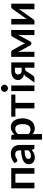

<svg xmlns="http://www.w3.org/2000/svg" viewBox="1630 -2412 949 4249"><g transform="rotate(-90 2104.5 -287.5)"><path d="M508 0H384.5V-421.5H184.5V0H61V-513H508Z M618.5 -441.5Q707 -522.5 831.5 -522.5Q876.5 -522.5 912 -507.8Q947.5 -493 972 -466.8Q996.5 -440.5 1009.2 -404Q1022 -367.5 1022 -324V0H966Q948.5 0 939 -5.2Q929.5 -10.5 924 -26.5L913 -63.5Q893.5 -46 875 -32.8Q856.5 -19.5 836.5 -10.5Q816.5 -1.5 793.8 3.2Q771 8 743.5 8Q711 8 683.5 -0.8Q656 -9.5 636 -27Q616 -44.5 605 -70.5Q594 -96.5 594 -131Q594 -150.5 600.5 -169.8Q607 -189 621.8 -206.5Q636.5 -224 660 -239.5Q683.5 -255 717.8 -266.5Q752 -278 797.5 -285.2Q843 -292.5 901.5 -294V-324Q901.5 -375.5 879.5 -400.2Q857.5 -425 816 -425Q786 -425 766.2 -418Q746.5 -411 731.5 -402.2Q716.5 -393.5 704.2 -386.5Q692 -379.5 677 -379.5Q664 -379.5 655 -386.2Q646 -393 640.5 -402ZM901.5 -219Q848 -216.5 811.5 -209.8Q775 -203 753 -192.5Q731 -182 721.5 -168Q712 -154 712 -137.5Q712 -105 731.2 -91Q750.5 -77 781.5 -77Q819.5 -77 847.2 -90.8Q875 -104.5 901.5 -132.5Z M1255 -443Q1286.5 -478.5 1326.5 -500.5Q1366.5 -522.5 1420.5 -522.5Q1462.5 -522.5 1497.2 -505Q1532 -487.5 1557.2 -454.2Q1582.5 -421 1596.2 -372.2Q1610 -323.5 1610 -260.5Q1610 -203 1594.5 -154Q1579 -105 1550.2 -69Q1521.5 -33 1480.8 -12.8Q1440 7.5 1389.5 7.5Q1346.5 7.5 1316 -5.8Q1285.5 -19 1261.5 -42.5V167.5H1138V-513H1213.5Q1237.5 -513 1245 -490.5ZM1261.5 -133Q1282.5 -107.5 1307.2 -97Q1332 -86.5 1361 -86.5Q1389 -86.5 1411.5 -97Q1434 -107.5 1449.8 -129Q1465.5 -150.5 1474 -183.2Q1482.5 -216 1482.5 -260.5Q1482.5 -305.5 1475.2 -336.8Q1468 -368 1454.5 -387.5Q1441 -407 1421.8 -416Q1402.5 -425 1378 -425Q1339.5 -425 1312.5 -408.8Q1285.5 -392.5 1261.5 -363Z M2136 -421.5H1953V0H1829.5V-421.5H1647V-513H2136Z M2354 -662.5Q2354 -646.5 2347.5 -632.5Q2341 -618.5 2330.2 -608Q2319.5 -597.5 2305 -591.2Q2290.5 -585 2274 -585Q2258 -585 2243.8 -591.2Q2229.5 -597.5 2219 -608Q2208.5 -618.5 2202.2 -632.5Q2196 -646.5 2196 -662.5Q2196 -679 2202.2 -693.5Q2208.5 -708 2219 -718.5Q2229.5 -729 2243.8 -735.2Q2258 -741.5 2274 -741.5Q2290.5 -741.5 2305 -735.2Q2319.5 -729 2330.2 -718.5Q2341 -708 2347.5 -693.5Q2354 -679 2354 -662.5ZM2337 -513V0H2213V-513Z M2848 -513V0H2730.5V-206H2709Q2694 -206 2684.2 -203.2Q2674.5 -200.5 2667.8 -195.8Q2661 -191 2656.2 -184Q2651.5 -177 2646.5 -168.5L2564.5 -42.5Q2558.5 -32 2551.8 -24Q2545 -16 2536.2 -10.8Q2527.5 -5.5 2515.8 -2.8Q2504 0 2487.5 0H2402L2531.5 -181Q2542 -200 2556 -211.5Q2570 -223 2589 -230Q2553 -236.5 2527.8 -250.2Q2502.5 -264 2487 -282.2Q2471.5 -300.5 2464.5 -321.5Q2457.5 -342.5 2457.5 -363Q2457.5 -391.5 2468.8 -418.5Q2480 -445.5 2504.5 -466.5Q2529 -487.5 2567.5 -500.2Q2606 -513 2660 -513ZM2730.5 -282V-432.5H2663.5Q2640 -432.5 2624.5 -425.8Q2609 -419 2599.2 -408.2Q2589.5 -397.5 2585.5 -384Q2581.5 -370.5 2581.5 -357.5Q2581.5 -322 2605.2 -302Q2629 -282 2669 -282Z M3565 -514V0H3453.5V-286Q3453.5 -303.5 3455.2 -325.5Q3457 -347.5 3461 -366.5L3310 -89.5Q3299 -68 3275 -68H3262Q3238 -68 3227 -89.5L3074 -368Q3077.5 -349 3079.8 -326.5Q3082 -304 3082 -286V0H2970.5V-514H3072.5Q3085.5 -514 3098.2 -508.5Q3111 -503 3119.5 -486.5L3240.5 -270.5Q3248.5 -255.5 3255.5 -238.8Q3262.5 -222 3268.5 -205Q3274.5 -222 3281.2 -239Q3288 -256 3296 -270.5L3416 -486.5Q3425 -503.5 3437.5 -508.8Q3450 -514 3463 -514Z M4148 -513V0H4024.5V-299.5Q4024.5 -311 4025.8 -324.8Q4027 -338.5 4029 -352.5Q4019 -329.5 4007 -312Q4006 -311 3997 -298.2Q3988 -285.5 3973.8 -265.5Q3959.5 -245.5 3941.5 -220.2Q3923.5 -195 3905 -169Q3861.5 -107.5 3806.5 -30Q3799.5 -19.5 3788.2 -9.5Q3777 0.5 3762.5 0.5H3687V-512.5H3810.5V-213Q3810.5 -201.5 3809.2 -187.8Q3808 -174 3806 -160Q3817 -184.5 3828 -200.5Q3828.5 -201.5 3837.5 -214Q3846.5 -226.5 3860.8 -246.5Q3875 -266.5 3893 -291.8Q3911 -317 3929.5 -343.5Q3973 -405 4028.5 -482.5Q4035.5 -493.5 4047 -503.2Q4058.5 -513 4073 -513Z"/></g></svg>

Font: Lato
Style: Bold
Weight: 700
Designer: Lukasz Dziedzic with Adam Twardoch and Botio Nikoltchev
Foundry: tyPoland Lukasz Dziedzic
Version: Version 2.010; 2014-09-01; http://www.latofonts.com/; ttfaut